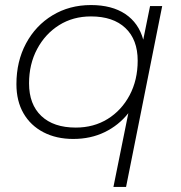

<svg xmlns="http://www.w3.org/2000/svg" viewBox="-20 -546 715 760"><path d="M270 4Q203 4 152 -22.5Q101 -49 73 -97.5Q45 -146 45 -213Q45 -303 83 -374Q121 -445 188 -485.5Q255 -526 340 -526Q423 -526 476 -490.5Q529 -455 547 -389L574 -522H622L479 194H429L488 -98Q450 -50 394.5 -23Q339 4 270 4ZM280 -41Q351 -41 406 -75Q461 -109 493 -169Q525 -229 525 -306Q525 -389 476.5 -435Q428 -481 340 -481Q269 -481 214 -446.5Q159 -412 127 -352Q95 -292 95 -216Q95 -133 143.5 -87Q192 -41 280 -41Z"/></svg>

Font: Montserrat Light
Style: Italic
Weight: 300
Italic angle: -11.3°
Designer: Julieta Ulanovsky
Foundry: Julieta Ulanovsky
Version: Version 9.000; ttfautohint (v1.8.4.7-5d5b)